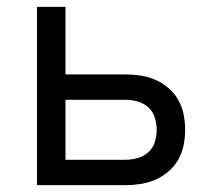

<svg xmlns="http://www.w3.org/2000/svg" viewBox="-20 -540 640 560"><path d="M88 0V-520H171V-323H346Q368 -323 390.5 -319.5Q413 -316 433.5 -307Q454 -298 471.5 -283Q489 -268 500 -248.5Q511 -229 515.5 -206.5Q520 -184 520 -161Q520 -139 515.5 -116.5Q511 -94 500 -74.5Q489 -55 471.5 -40Q454 -25 433.5 -16Q413 -7 390.5 -3.5Q368 0 346 0ZM346 -74Q364 -74 381.5 -79Q399 -84 412.5 -96Q426 -108 431.5 -125.5Q437 -143 437 -161Q437 -179 431.5 -197Q426 -215 412.5 -227Q399 -239 381.5 -244Q364 -249 346 -249H171V-74Z"/></svg>

Font: Iosevka Meiseki Sans
Style: Regular
Weight: 400
Monospace: yes
Designer: Belleve Invis
Foundry: Belleve Invis
Version: Version 11.2.6; ttfautohint (v1.8.4)